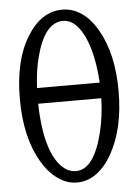

<svg xmlns="http://www.w3.org/2000/svg" viewBox="-56 -847 652 903"><g transform="rotate(-5 270.0 -395.0)"><path d="M105 -104Q37 -222 37 -402Q37 -582 104.5 -692.5Q172 -803 272 -803Q321 -803 363 -774Q405 -745 436 -691Q503 -576 503 -398.5Q503 -221 436 -103Q405 -48 363 -17.5Q321 13 272 13Q223 13 180 -18Q137 -49 105 -104ZM271 -41Q357 -41 399 -215Q417 -291 419 -372H121Q125 -175 188 -89Q224 -41 271 -41ZM271 -750Q184 -750 143 -592Q126 -528 122 -446H418Q407 -623 347 -705Q314 -750 271 -750Z"/></g></svg>

Font: Cardo
Style: Regular
Weight: 400
Designer: David J. Perry
Foundry: David J. Perry
Version: Version 1.0451